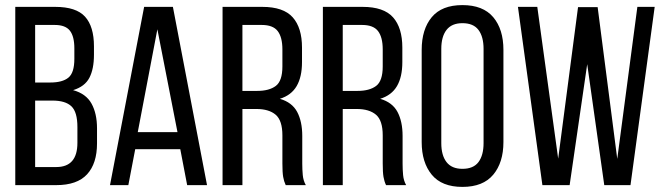

<svg xmlns="http://www.w3.org/2000/svg" viewBox="-20 -727 2614 754"><path d="M197 -700H40V0H201C255.7 0 296 -14.2 322 -42.5C348 -70.8 361 -111.3 361 -164V-223C361 -261.7 353.8 -294 339.5 -320C325.2 -346 301 -363.7 267 -373C297.7 -382.3 319 -398.5 331 -421.5C343 -444.5 349 -474.7 349 -512V-545C349 -597 337.3 -635.8 314 -661.5C290.7 -687.2 251.7 -700 197 -700ZM178 -403H118V-629H195C223 -629 242.8 -621.5 254.5 -606.5C266.2 -591.5 272 -568.3 272 -537V-496C272 -459.3 264.2 -434.7 248.5 -422C232.8 -409.3 209.3 -403 178 -403ZM201 -71H118V-332H186C220 -332 244.8 -324.5 260.5 -309.5C276.2 -294.5 284 -267.3 284 -228V-166C284 -102.7 256.3 -71 201 -71Z M511 -141H688L715 0H793L659 -700H546L412 0H484ZM521 -208 598 -612 677 -208Z M1010 -700H854V0H932V-299H987C1019.7 -299 1044.8 -291.5 1062.5 -276.5C1080.2 -261.5 1089 -234.3 1089 -195V-85C1089 -61.7 1090 -44.2 1092 -32.5C1094 -20.8 1097.3 -10 1102 0H1181C1174.3 -12 1170.3 -25.2 1169 -39.5C1167.7 -53.8 1167 -68.7 1167 -84V-193C1167 -231 1160.3 -262.5 1147 -287.5C1133.7 -312.5 1111 -329.7 1079 -339C1109 -348.3 1131 -365 1145 -389C1159 -413 1166 -444.3 1166 -483V-540C1166 -592 1153.8 -631.7 1129.5 -659C1105.2 -686.3 1065.3 -700 1010 -700ZM990 -370H932V-629H1008C1037.3 -629 1058.2 -621 1070.5 -605C1082.8 -589 1089 -565 1089 -533V-466C1089 -428 1080.3 -402.5 1063 -389.5C1045.7 -376.5 1021.3 -370 990 -370Z M1404 -700H1248V0H1326V-299H1381C1413.7 -299 1438.8 -291.5 1456.5 -276.5C1474.2 -261.5 1483 -234.3 1483 -195V-85C1483 -61.7 1484 -44.2 1486 -32.5C1488 -20.8 1491.3 -10 1496 0H1575C1568.3 -12 1564.3 -25.2 1563 -39.5C1561.7 -53.8 1561 -68.7 1561 -84V-193C1561 -231 1554.3 -262.5 1541 -287.5C1527.7 -312.5 1505 -329.7 1473 -339C1503 -348.3 1525 -365 1539 -389C1553 -413 1560 -444.3 1560 -483V-540C1560 -592 1547.8 -631.7 1523.5 -659C1499.2 -686.3 1459.3 -700 1404 -700ZM1384 -370H1326V-629H1402C1431.3 -629 1452.2 -621 1464.5 -605C1476.8 -589 1483 -565 1483 -533V-466C1483 -428 1474.3 -402.5 1457 -389.5C1439.7 -376.5 1415.3 -370 1384 -370Z M1636 -531V-169C1636 -115.7 1649.2 -73 1675.5 -41C1701.8 -9 1742 7 1796 7C1850 7 1890.3 -9 1917 -41C1943.7 -73 1957 -115.7 1957 -169V-531C1957 -585 1943.7 -627.8 1917 -659.5C1890.3 -691.2 1850 -707 1796 -707C1742 -707 1701.8 -691.2 1675.5 -659.5C1649.2 -627.8 1636 -585 1636 -531ZM1713 -165V-535C1713 -567 1719.8 -591.8 1733.5 -609.5C1747.2 -627.2 1768 -636 1796 -636C1824.7 -636 1845.7 -627.2 1859 -609.5C1872.3 -591.8 1879 -567 1879 -535V-165C1879 -133 1872.3 -108.2 1859 -90.5C1845.7 -72.8 1824.7 -64 1796 -64C1768 -64 1747.2 -72.8 1733.5 -90.5C1719.8 -108.2 1713 -133 1713 -165Z M2217 0 2286 -475 2353 0H2456L2551 -700H2483L2404 -103L2327 -699H2250L2172 -104L2090 -700H2014L2110 0Z"/></svg>

Font: SVN-Bebas Neue
Style: Regular
Weight: 400
Designer: Ryoichi Tsunekawa
Foundry: Ryoichi Tsunekawa
Version: Version 001.003